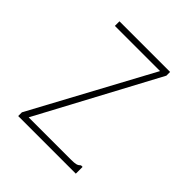

<svg xmlns="http://www.w3.org/2000/svg" viewBox="-136 -535 622 622"><g transform="rotate(45 175.0 -224.5)"><path d="M43 -17 265 -428H58V-449H290V-432L70 -21H263Q280 -21 287 -23Q294 -25 300 -31H307V0H43Z"/></g></svg>

Font: Inconsolata ExtraCondensed ExtraLight
Style: Regular
Weight: 200
Width: 2
Monospace: yes
Designer: Raph Levien, Cyreal, Brenton Simpson
Foundry: Raph Levien, Cyreal, Google
Version: Version 3.001; ttfautohint (v1.8.2.53-6de2)